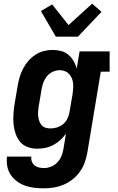

<svg xmlns="http://www.w3.org/2000/svg" viewBox="-20 -799 640 1042"><path d="M219 223Q192 223 166 220Q140 217 116 208.5Q92 200 72 185Q52 170 38 149.5Q24 129 19.5 103.5Q15 78 18 51H150Q148 65 153 78Q158 91 168 99Q178 107 191.5 110Q205 113 219 113Q238 113 257 105.5Q276 98 290.5 83Q305 68 313 49Q321 30 324 11L338 -74Q325 -55 307.5 -39Q290 -23 269 -12Q248 -1 226 3.5Q204 8 182 8Q155 8 130 -1Q105 -10 89 -29.5Q73 -49 64.5 -74Q56 -99 53.5 -125.5Q51 -152 53 -179.5Q55 -207 59 -234L76 -334Q80 -358 87 -381.5Q94 -405 105.5 -427Q117 -449 134 -468.5Q151 -488 172.5 -502Q194 -516 218 -522Q242 -528 266 -528Q290 -528 312.5 -522Q335 -516 351.5 -501.5Q368 -487 379.5 -467.5Q391 -448 396 -426L412 -520H575V-410H527L454 29Q449 56 440 82Q431 108 414.5 131.5Q398 155 375 173.5Q352 192 326 203Q300 214 273 218.5Q246 223 219 223ZM255 -102Q272 -102 289.5 -107.5Q307 -113 322 -125Q337 -137 345.5 -154.5Q354 -172 357 -189L374 -289Q376 -304 377 -318.5Q378 -333 376.5 -347.5Q375 -362 369.5 -375Q364 -388 354.5 -398Q345 -408 332 -413Q319 -418 304 -418Q285 -418 266.5 -409.5Q248 -401 235.5 -386Q223 -371 216 -352.5Q209 -334 206 -316L189 -216Q187 -203 186.5 -189.5Q186 -176 188 -163Q190 -150 194.5 -138.5Q199 -127 207.5 -118Q216 -109 228.5 -105.5Q241 -102 255 -102ZM283 -600 202 -739 263 -775 352 -663 480 -779 531 -735 403 -600Z"/></svg>

Font: Iosevka Etoile Extrabold
Style: Italic
Weight: 800
Italic angle: -9°
Designer: Belleve Invis
Foundry: Belleve Invis
Version: Version 22.1.2; ttfautohint (v1.8.4)